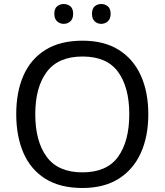

<svg xmlns="http://www.w3.org/2000/svg" viewBox="-20 -928 821 958"><path d="M720 -358Q720 -247 682.5 -164.5Q645 -82 572 -36Q499 10 391 10Q280 10 206.5 -36Q133 -82 97 -165Q61 -248 61 -359Q61 -469 97 -551Q133 -633 206.5 -679Q280 -725 392 -725Q499 -725 572 -679.5Q645 -634 682.5 -551.5Q720 -469 720 -358ZM156 -358Q156 -223 213 -145.5Q270 -68 391 -68Q513 -68 569 -145.5Q625 -223 625 -358Q625 -493 569 -569.5Q513 -646 392 -646Q271 -646 213.5 -569.5Q156 -493 156 -358ZM251 -859Q251 -885 265 -896.5Q279 -908 298 -908Q317 -908 331 -896.5Q345 -885 345 -859Q345 -834 331 -821.5Q317 -809 298 -809Q279 -809 265 -821.5Q251 -834 251 -859ZM439 -859Q439 -885 452.5 -896.5Q466 -908 485 -908Q504 -908 518 -896.5Q532 -885 532 -859Q532 -834 518 -821.5Q504 -809 485 -809Q466 -809 452.5 -821.5Q439 -834 439 -859Z"/></svg>

Font: Noto Sans Yi
Style: Regular
Weight: 400
Designer: Monotype Design Team
Foundry: Monotype Imaging Inc.
Version: Version 2.002; ttfautohint (v1.8.4.7-5d5b)